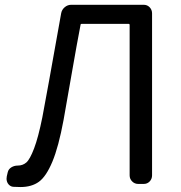

<svg xmlns="http://www.w3.org/2000/svg" viewBox="-20 -753 743 786"><path d="M63.5 12.7Q45.9 12.7 33.2 11.7Q19.5 9.8 11.7 -2.9Q6.8 -11.7 6.8 -21.5Q6.8 -26.4 7.8 -31.2L11.7 -47.9Q14.6 -60.5 26.4 -67.9Q38.1 -75.2 52.7 -75.2Q73.2 -75.2 87.9 -87.9Q102.5 -100.6 119.6 -145.5Q136.7 -190.4 153.3 -272.5Q169.9 -358.4 230.5 -699.2Q233.4 -713.9 245.1 -723.6Q256.8 -733.4 271.5 -733.4H568.4Q583 -733.4 592.8 -723.1Q602.5 -712.9 602.5 -698.2V-35.2Q602.5 -20.5 592.8 -10.3Q583 0 568.4 0H545.9Q531.2 0 521 -10.3Q510.7 -20.5 510.7 -35.2V-650.4Q510.7 -655.3 506.8 -655.3H314.5Q309.6 -655.3 309.6 -650.4Q295.9 -580.1 273.4 -450.7Q251 -321.3 240.2 -261.7Q219.7 -151.4 194.3 -90.8Q168.9 -30.3 139.2 -8.8Q109.4 12.7 63.5 12.7Z"/></svg>

Font: Gen Jyuu GothicL Regular
Style: Regular
Weight: 400
Designer: [Source Han Sans]
Ryoko NISHIZUKA  (kana & ideographs); Paul D. Hunt (Latin, Greek & Cyrillic); Wenlong ZHANG  (bopomofo
Version: Version 1.002.20150607